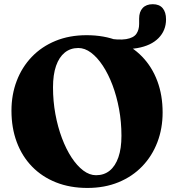

<svg xmlns="http://www.w3.org/2000/svg" viewBox="-20 -889 842 928"><path d="M782.5 -795.5Q782.5 -741.9 746.4 -705.1Q710.4 -668.3 643.2 -656.5Q576 -644.6 481.9 -665.5Q467.6 -668.9 460.5 -672.8Q453.3 -676.7 453.3 -685.3Q453.3 -695.8 462.1 -702.1Q470.9 -708.3 486.3 -705.4Q553.9 -693.9 589.8 -699.9Q625.6 -706 639.1 -725.4Q652.5 -744.9 652.5 -773.1V-798.9Q652.5 -832.2 669.7 -850.4Q686.9 -868.7 718.4 -868.7Q750.2 -868.7 766.3 -849.4Q782.5 -830.1 782.5 -795.5ZM398.3 -718.9Q483.2 -718.9 551 -691.9Q618.9 -665 666.8 -615.4Q714.8 -565.8 740.4 -497.3Q766 -428.9 766 -345.4Q766 -268 740.6 -201.5Q715.2 -135 667.6 -85.4Q620.1 -35.8 552.9 -8.2Q485.8 19.4 402.4 19.4Q318.2 19.4 250.5 -7.6Q182.8 -34.5 134.7 -84.1Q86.6 -133.7 61 -202.2Q35.4 -270.7 35.4 -354.2Q35.4 -431.6 60.8 -498.1Q86.1 -564.5 133.6 -614.1Q181.1 -663.7 248.1 -691.3Q315.1 -718.9 398.3 -718.9ZM567 -232.6Q567 -299.2 555.5 -361.7Q543.9 -424.2 523.7 -477.8Q503.4 -531.3 476.9 -571.5Q450.4 -611.7 420.2 -634.4Q390 -657 358.5 -657Q320.3 -657 292.9 -634.8Q265.5 -612.6 250.8 -570.3Q236.2 -528 236.2 -466.9Q236.2 -400.2 247.7 -337.6Q259.2 -275.1 279.4 -221.5Q299.6 -167.9 326 -127.6Q352.5 -87.4 382.6 -64.7Q412.8 -42.1 444.2 -42.1Q483 -42.1 510.3 -64.3Q537.6 -86.6 552.3 -129Q567 -171.4 567 -232.6Z"/></svg>

Font: Fraunces
Style: Regular
Weight: 900
Version: Version 1.000;[b76b70a41]